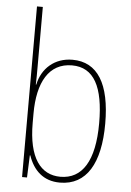

<svg xmlns="http://www.w3.org/2000/svg" viewBox="-54 -801 581 852"><g transform="rotate(5 236.0 -375.0)"><path d="M102 -494V-760H76V0H98L102 -99H104C126 -35 170 10 245 10C364 10 423 -92 423 -268C423 -445 366 -538 254 -538C174 -538 118 -487 103 -414H101C102 -436 102 -469 102 -494ZM254 -513C352 -513 396 -429 396 -268C396 -99 342 -16 245 -16C157 -16 102 -88 102 -243V-285C102 -424 151 -513 254 -513Z"/></g></svg>

Font: Noto Sans Thai Cond Thin
Style: Regular
Weight: 100
Width: 3
Designer: Monotype Design Team
Foundry: Monotype Imaging Inc.
Version: Version 2.002